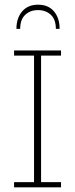

<svg xmlns="http://www.w3.org/2000/svg" viewBox="-20 -798 320 818"><path d="M40 0V-22H125V-561H40V-583H240V-561H155V-22H240V0ZM50 -675Q50 -721 74.5 -749.5Q99 -778 142 -778Q186 -778 210 -749.5Q234 -721 234 -675H218Q218 -715 196.5 -735Q175 -755 142 -755Q109 -755 87.5 -735Q66 -715 66 -675Z"/></svg>

Font: Rokkitt Thin
Style: Regular
Weight: 250
Version: Version 3.103